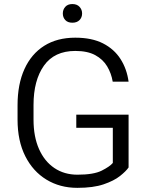

<svg xmlns="http://www.w3.org/2000/svg" viewBox="-20 -904 723 934"><path d="M605.5 -346.2V-89.4Q592.8 -70.8 563.5 -47.6Q534.2 -24.4 483.9 -7.3Q433.6 9.8 356.4 9.8Q271.5 9.8 205.8 -30.3Q140.1 -70.3 102.8 -144.5Q65.4 -218.8 65.4 -321.8V-392.1Q65.4 -494.1 98.9 -567.9Q132.3 -641.6 195.1 -681.2Q257.8 -720.7 346.2 -720.7Q426.8 -720.7 481.2 -692.9Q535.6 -665 566.4 -616.7Q597.2 -568.4 605.5 -506.8H528.3Q521.5 -547.4 501.2 -581.3Q481 -615.2 443.4 -635.7Q405.8 -656.2 346.2 -656.2Q244.6 -656.2 193.8 -584.7Q143.1 -513.2 143.1 -393.1V-321.8Q143.1 -239.3 169.7 -179.2Q196.3 -119.1 244.4 -86.7Q292.5 -54.2 356.9 -54.2Q435.5 -54.2 474.9 -74Q514.2 -93.8 528.8 -111.3V-282.2H351.1V-346.2ZM285.6 -838.4Q285.6 -857.4 297.6 -870.8Q309.6 -884.3 332 -884.3Q354.5 -884.3 366.9 -870.8Q379.4 -857.4 379.4 -838.4Q379.4 -819.3 366.9 -806.4Q354.5 -793.5 332 -793.5Q309.6 -793.5 297.6 -806.4Q285.6 -819.3 285.6 -838.4Z"/></svg>

Font: Vazirmatn UI Light
Style: Regular
Weight: 300
Designer: Saber Rastikerdar
Foundry: Saber Rastikerdar
Version: Version 33.003